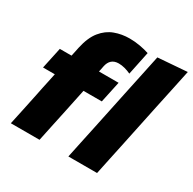

<svg xmlns="http://www.w3.org/2000/svg" viewBox="-164 -914 1084 1081"><g transform="rotate(30 378.5 -374.0)"><path d="M38.5 0Q50 -53.5 60.5 -102.5Q70.5 -151 84 -214.5L94.5 -266Q99 -286 104.2 -310.8Q109.5 -335.5 115 -362.5H38.5L68 -500.5H144Q147.5 -516.5 150.8 -531.5Q154 -546.5 156.5 -559Q172.5 -632.5 205.8 -673.5Q239 -714.5 284 -731.2Q329 -748 380.5 -748Q414 -748 448.8 -741.8Q483.5 -735.5 508 -727L476.5 -575.5Q457.5 -584.5 437 -590Q416.5 -595.5 397 -595.5Q341.5 -595.5 330 -537Q328.5 -530 326.5 -518.5Q324 -507 322.5 -500.5H450L420.5 -362.5H301.5L270.5 -214.5Q257 -151.5 246.5 -102Q236 -52.5 225 0ZM412.5 0Q423.5 -52.5 434 -102Q444.5 -151.5 458 -214.5L516.5 -492.5Q529.5 -553.5 542 -612.5Q554 -671.5 567.5 -733.5L757 -748Q744.5 -690 731.5 -627Q718 -563.5 703 -493.5L644.5 -215Q631 -151 620.5 -102Q610 -52.5 599 0Z"/></g></svg>

Font: Heraclito ExtraBold
Style: Italic
Weight: 800
Italic angle: -12°
Designer: Kostas Bartsokas (font) & Cristiano Sobral (main changes)
Foundry: Kostas Bartsokas (font) & Cristiano Sobral (main changes)
Version: Version 1.00;July 8, 2020;FontCreator 13.0.0.2655 64-bit